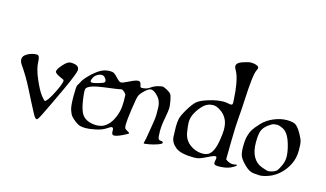

<svg xmlns="http://www.w3.org/2000/svg" viewBox="-80 -888 1976 1164"><g transform="rotate(15 908.0 -306.0)"><path d="M369.1 -325.2Q369.1 -304.7 318.8 -195.8Q268.6 -86.9 229 -7.3Q211.4 28.3 205.1 28.3Q194.3 28.3 180.2 0.5Q146 -63.5 110.6 -134.5Q75.2 -205.6 30.3 -269.5Q20.5 -285.2 20.5 -300.3Q20.5 -321.3 47.9 -336.2Q75.2 -351.1 105 -351.1Q123 -351.1 123.5 -314Q124.5 -267.1 152.3 -204.1Q179.2 -142.6 199.2 -117.2Q219.2 -91.8 224.6 -91.8Q229.5 -91.8 243.2 -110.4Q256.3 -128.4 275.9 -168.2Q295.4 -208 299.8 -226.1Q304.2 -242.7 298.8 -245.1L286.1 -251Q242.7 -269.5 242.7 -282.2Q242.7 -296.4 269.5 -326.7Q296.4 -356.9 314.5 -356.9Q343.8 -356.9 356.4 -348.6Q369.1 -340.3 369.1 -325.2Z M963.9 -251Q963.9 -225.6 954.6 -179.7Q945.3 -133.8 945.3 -95Q945.3 -56.2 950.4 -48.1Q955.6 -40 967.8 -40Q980 -40 980 -30.8Q980 -24.4 954.1 -15.1Q928.2 -5.9 903.6 -1.7Q878.9 2.4 875 2.4Q871.6 2.4 869.6 1.5Q867.7 0.5 871.6 -12Q875.5 -24.4 881.3 -61.5Q887.2 -98.6 893.1 -133.1Q898.9 -167.5 898.9 -187.7Q898.9 -208 898.2 -231.7Q897.5 -255.4 888.7 -274.4Q879.9 -293.5 861.1 -309.6Q842.3 -325.7 828.1 -325.7Q814.5 -325.7 790.3 -303Q766.1 -280.3 760.5 -263.7Q754.9 -247.1 744.9 -177.5Q734.9 -107.9 734.9 -81.5Q734.9 -64.5 738 -58.1Q741.2 -51.8 754.6 -45.2Q768.1 -38.6 768.1 -34.2Q768.1 -30.8 733.6 -14.2Q699.2 2.4 682.1 2.4Q668 2.4 668 -19V-25.4Q668 -43.5 657.7 -43.5Q651.4 -43.5 628.7 -28.1Q606 -12.7 566.9 -4.6Q527.8 3.4 505.9 3.4Q484.4 3.4 469.7 -0.5Q455.1 -4.4 436.8 -18.8Q418.5 -33.2 409.4 -44.2Q400.4 -55.2 392.3 -79.6Q384.3 -104 384.3 -165.5Q384.3 -227.1 389.6 -234.4Q395 -241.7 404.3 -260.3Q413.6 -278.8 441.2 -306.4Q468.8 -334 496.6 -351.3Q524.4 -368.7 559.6 -368.7Q575.2 -368.7 584 -364.3Q592.8 -359.9 611.3 -339.6Q629.9 -319.3 640.4 -319.3Q650.9 -319.3 687.7 -337.9Q724.6 -356.4 739.7 -356.4Q754.4 -356.4 757.8 -339.8Q761.2 -323.2 765.1 -321Q769 -318.8 787.6 -321.8Q806.2 -324.7 823 -336.9Q839.8 -349.1 861.1 -355Q882.3 -360.8 890.6 -360.8Q898.9 -360.8 919.7 -349.9Q940.4 -338.9 947.3 -328.4Q954.1 -317.9 959 -289.1Q963.9 -260.3 963.9 -251ZM563 -30.3Q597.7 -30.3 621.1 -48.1Q644.5 -65.9 658.9 -93Q673.3 -120.1 680.2 -148.4Q687 -176.8 687 -211.2Q687 -245.6 686 -252.4Q685.1 -259.3 674.1 -269.5Q663.1 -279.8 656.5 -279.8Q649.9 -279.8 642.6 -277.6Q635.3 -275.4 547.6 -264.2Q460 -252.9 443.8 -230Q440.4 -225.6 440.4 -210.7Q440.4 -195.8 446.3 -155.5Q452.1 -115.2 463.6 -86.4Q475.1 -57.6 502 -43.9Q528.8 -30.3 563 -30.3ZM460.9 -281.7Q460.9 -272.9 472.4 -272.7Q483.9 -272.5 512.9 -281.2Q542 -290 544.9 -294.7Q547.9 -299.3 547.9 -304Q547.9 -308.6 542 -317.9Q531.7 -333.5 517.6 -333.5Q503.4 -333.5 488.8 -324.5Q474.1 -315.4 467.5 -301.3Q460.9 -287.1 460.9 -281.7Z M1449.7 -16.6Q1449.7 -10.3 1420.2 4.4Q1390.6 19 1340.8 19Q1325.7 19 1318.4 13.9Q1311 8.8 1315.9 -11Q1320.8 -30.8 1314 -35.2Q1307.1 -39.6 1269.8 -20.8Q1232.4 -2 1217.3 2Q1202.1 5.9 1187 5.9Q1102.1 5.9 1068.8 -21Q1035.6 -47.9 1033.7 -83.5Q1031.7 -119.1 1031.7 -145Q1031.7 -170.9 1035.6 -193.4Q1039.6 -215.8 1065.7 -259.8Q1091.8 -303.7 1112.3 -320.8Q1132.8 -337.9 1182.9 -353Q1232.9 -368.2 1274.4 -368.2Q1289.1 -368.2 1309.6 -363.3Q1330.6 -358.4 1329.6 -376L1328.6 -397.5Q1326.2 -449.7 1318.4 -493.2Q1308.6 -544.9 1296.6 -564.9Q1284.7 -585 1284.7 -595.2Q1284.7 -616.2 1320.8 -628.2Q1356.9 -640.1 1371.1 -640.1Q1385.3 -640.1 1399.4 -636.5Q1413.6 -632.8 1418.9 -626.2Q1424.3 -619.6 1417 -605.5Q1407.2 -587.4 1401.6 -535.6Q1396 -483.9 1392.8 -414.6Q1389.6 -345.2 1385.3 -299.8Q1380.4 -248.5 1378.9 -144.5L1377.4 -34.7Q1386.7 -25.9 1398.7 -21Q1410.6 -16.1 1420.9 -16.1Q1431.2 -16.1 1440.4 -18.3Q1449.7 -20.5 1449.7 -16.6ZM1317.9 -203.6Q1317.9 -246.1 1302.5 -272.9Q1287.1 -299.8 1261.7 -315.7Q1236.3 -331.5 1218.3 -331.5Q1183.6 -331.5 1159.4 -309.3Q1135.3 -287.1 1117.4 -255.6Q1099.6 -224.1 1099.6 -192.4Q1099.6 -175.8 1106 -133.3Q1110.4 -103 1126.5 -81.1Q1142.6 -59.1 1170.7 -44.9Q1198.7 -30.8 1231 -30.8Q1265.1 -30.8 1283.2 -55.9Q1301.3 -81.1 1309.6 -129.2Q1317.9 -177.2 1317.9 -203.6Z M1789.1 -200.7Q1789.1 -150.9 1769.5 -112.1Q1750 -73.2 1719.7 -45.4Q1689.5 -17.6 1654.8 -5.1Q1620.1 7.3 1598.6 7.3Q1588.4 7.3 1560.8 4.6Q1533.2 2 1505.9 -24.2Q1478.5 -50.3 1467.5 -70.6Q1456.5 -90.8 1456.5 -133.8Q1456.5 -177.2 1463.4 -202.6Q1470.2 -228 1481 -245.4Q1491.7 -262.7 1520 -293.2Q1548.3 -323.7 1590.8 -341.6Q1633.3 -359.4 1673.3 -359.4Q1715.8 -359.4 1731.9 -345.2Q1748 -331.1 1764.9 -301Q1781.7 -271 1785.4 -255.9Q1789.1 -240.7 1789.1 -200.7ZM1727.5 -142.1Q1727.5 -171.4 1716.8 -211.4Q1706.1 -251.5 1691.4 -274.7Q1676.8 -297.9 1655 -307.4Q1633.3 -316.9 1623.5 -316.9Q1613.8 -316.9 1602.1 -314.9Q1590.3 -313 1566.9 -295.2Q1543.5 -277.3 1534.2 -254.9Q1524.9 -232.4 1524.9 -179.7Q1524.9 -127 1543.7 -92.3Q1562.5 -57.6 1597.4 -44.4Q1632.3 -31.2 1642.6 -31.2Q1652.3 -31.2 1668.2 -36.4Q1684.1 -41.5 1691.9 -48.6Q1699.7 -55.7 1713.6 -84.2Q1727.5 -112.8 1727.5 -142.1Z"/></g></svg>

Font: Eadui
Style: Medium
Weight: 500
Designer: Peter S. Baker
Version: Version 1.1